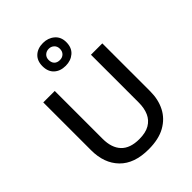

<svg xmlns="http://www.w3.org/2000/svg" viewBox="-277 -1139 1290 1290"><g transform="rotate(-45 368.0 -494.0)"><path d="M648 -258Q648 -181 617 -120.5Q586 -60 523.5 -25Q461 10 365 10Q229 10 158 -63Q87 -136 87 -259V-714H196V-259Q196 -174 239 -128.5Q282 -83 369 -83Q430 -83 467.5 -105Q505 -127 522.5 -166.5Q540 -206 540 -260V-714H648ZM368 -781Q317 -781 286 -809.5Q255 -838 255 -890Q255 -941 286 -969.5Q317 -998 368 -998Q416 -998 449.5 -969.5Q483 -941 483 -891Q483 -838 450 -809.5Q417 -781 368 -781ZM368 -836Q391 -836 406 -850.5Q421 -865 421 -890Q421 -914 405.5 -928.5Q390 -943 368 -943Q345 -943 329.5 -928.5Q314 -914 314 -890Q314 -865 328 -850.5Q342 -836 368 -836Z"/></g></svg>

Font: Noto Sans Khmer Medium
Style: Regular
Weight: 500
Version: Version 2.003